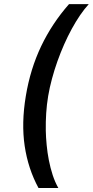

<svg xmlns="http://www.w3.org/2000/svg" viewBox="-20 -775 457 946"><path d="M107.2 -301.8Q129.3 -435.4 182.9 -547.6Q236.5 -659.8 320 -754.6H417.3Q396 -731.2 374.8 -700.3Q353.7 -669.4 333.8 -633Q313.9 -596.6 296 -556.1Q278.1 -515.6 263 -473.2Q247.9 -430.8 236.2 -387.3Q224.4 -343.8 217.3 -301.8Q210.2 -258.9 207.6 -217.2Q204.9 -175.4 205.6 -130.7Q206.3 -98 209.9 -60.7Q213.4 -23.4 220.7 14.2Q228 51.8 239.5 87.2Q251.1 122.5 267.4 151.3H169.7Q118.3 56.5 101.6 -55.9Q84.9 -168.3 107.2 -301.8Z"/></svg>

Font: Inter P Medium
Style: Italic
Weight: 500
Italic angle: 9.39999°
Designer: Rasmus Andersson
Foundry: rsms
Version: Version 3.018;git-588b23468